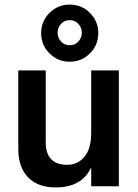

<svg xmlns="http://www.w3.org/2000/svg" viewBox="-20 -815 605 840"><path d="M247 -710.5Q232 -694 232 -672Q232 -650 247 -633.5Q262 -617 285 -617Q308 -617 323 -633.5Q338 -650 338 -672Q338 -694 323 -710.5Q308 -727 285 -727Q262 -727 247 -710.5ZM373.5 -758.5Q410 -722 410 -670Q410 -618 373.5 -581.5Q337 -545 285 -545Q233 -545 196.5 -581.5Q160 -618 160 -670Q160 -722 196.5 -758.5Q233 -795 285 -795Q337 -795 373.5 -758.5ZM500 0H379V-83Q339 5 223 5Q146 5 103 -39Q60 -83 60 -164V-507H180V-192Q180 -144 203.5 -119Q227 -94 273.5 -94Q320 -94 349.5 -129Q379 -164 379 -235V-507H500Z"/></svg>

Font: Hind Jalandhar SemiBold
Style: Regular
Weight: 600
Designer: Namrata Goyal
Foundry: Indian Type Foundry
Version: Version 0.702;PS 1.0;hotconv 1.0.81;makeotf.lib2.5.63406